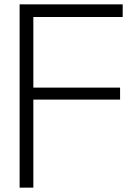

<svg xmlns="http://www.w3.org/2000/svg" viewBox="-20 -861 587 881"><path d="M70 0V-841H543V-783H133V-459H531V-404H133V0Z"/></svg>

Font: Matangi Light
Style: Regular
Weight: 400
Version: Version 3.002